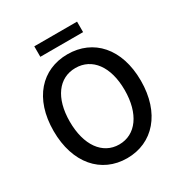

<svg xmlns="http://www.w3.org/2000/svg" viewBox="-205 -1054 1164 1221"><g transform="rotate(-30 377.0 -443.0)"><path d="M377 13C566 13 698 -134 698 -371C698 -608 566 -750 377 -750C188 -750 57 -608 57 -371C57 -134 188 13 377 13ZM377 -88C255 -88 176 -198 176 -371C176 -544 255 -649 377 -649C499 -649 579 -544 579 -371C579 -198 499 -88 377 -88ZM220 -822H534V-899H220Z"/></g></svg>

Font: Noto Sans Japanese Medium
Style: Regular
Weight: 500
Designer: Ryoko NISHIZUKA (kana & ideographs); Paul D. Hunt (Latin, Greek & Cyrillic); Wenlong ZHANG (bopomofo); Sandoll Communica
Foundry: Adobe Systems Incorporated
Version: Version 1.000;PS 1;hotconv 1.0.78;makeotf.lib2.5.61930